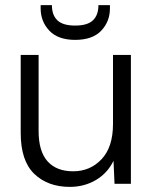

<svg xmlns="http://www.w3.org/2000/svg" viewBox="-20 -719 603 751"><path d="M253 12Q167 12 114 -39Q61 -90 61 -199V-504H131V-207Q131 -127 166 -88Q201 -49 266 -49Q333 -49 377.5 -96.5Q422 -144 422 -234V-504H492V0H428L424 -90Q400 -41 354.5 -14.5Q309 12 253 12ZM274 -563Q207 -563 173 -599Q139 -635 139 -686V-699H183Q183 -660 204.5 -639.5Q226 -619 274 -619Q322 -619 343.5 -639.5Q365 -660 365 -699H410V-686Q410 -635 376 -599Q342 -563 274 -563Z"/></svg>

Font: DM Sans Light
Style: Regular
Weight: 300
Designer: Colophon Foundry, Jonny Pinhorn
Foundry: Colophon Foundry
Version: Version 4.004; ttfautohint (v1.8.4.7-5d5b)